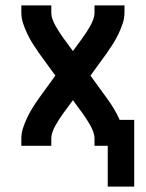

<svg xmlns="http://www.w3.org/2000/svg" viewBox="-20 -540 540 711"><path d="M379 151V0H330V-26Q330 -39 325.5 -51.5Q321 -64 314.5 -75.5Q308 -87 301 -98Q294 -109 286 -120L250 -169L214 -120Q206 -109 199 -98Q192 -87 185.5 -75.5Q179 -64 174.5 -51.5Q170 -39 170 -26V0H59V-26Q59 -47 65.5 -66.5Q72 -86 81 -105Q90 -124 101 -141.5Q112 -159 124 -176L185 -260L124 -344Q112 -361 101 -378.5Q90 -396 81 -415Q72 -434 65.5 -453.5Q59 -473 59 -494V-520H170V-494Q170 -481 174.5 -468.5Q179 -456 185.5 -444.5Q192 -433 199 -422Q206 -411 214 -400L250 -351L286 -400Q294 -411 301 -422Q308 -433 314.5 -444.5Q321 -456 325.5 -468.5Q330 -481 330 -494V-520H441V-494Q441 -473 434.5 -453.5Q428 -434 419 -415Q410 -396 399 -378.5Q388 -361 376 -344L315 -260L376 -176Q390 -157 402 -137Q414 -117 423 -96H477V151Z"/></svg>

Font: Iosevka Term Curly
Style: Bold
Weight: 700
Designer: Belleve Invis
Foundry: Belleve Invis
Version: Version 32.3.0